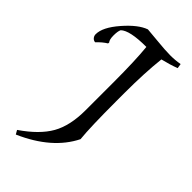

<svg xmlns="http://www.w3.org/2000/svg" viewBox="-367 -725 967 967"><g transform="rotate(45 116.0 -241.5)"><path d="M207 -355V-296Q207 -111 215 -33Q148 102 -32 181L-44 160Q51 95 90.5 25.5Q130 -44 130 -154V-355Q130 -506 121 -596Q3 -596 -30 -564Q-37 -550 -37 -520Q-37 -490 -27 -479L-28 -472Q-53 -457 -78 -430Q-90 -431 -97.5 -440Q-105 -449 -105 -461Q-105 -510 -46 -578Q13 -646 64 -664Q72 -664 136 -657.5Q200 -651 236 -651Q272 -651 304 -657L308 -632Q269 -617 219 -605Q207 -497 207 -355Z"/></g></svg>

Font: Almendra SC
Style: Regular
Weight: 400
Designer: Ana Sanfelippo
Foundry: Ana Sanfelippo
Version: Version 1.003